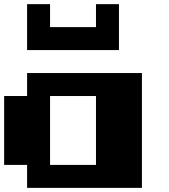

<svg xmlns="http://www.w3.org/2000/svg" viewBox="-20 -909 818 929"><path d="M222.2 -111.1H444.4V-444.4H222.2ZM111.1 -111.1H0V-444.4H111.1V-555.6H666.7V0H111.1ZM111.1 -888.9H222.2V-777.8H444.4V-888.9H555.6V-666.7H111.1Z"/></svg>

Font: Pixeloid Sans
Style: Bold
Weight: 700
Monospace: yes
Designer: GGBot
Version: 0.3